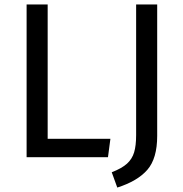

<svg xmlns="http://www.w3.org/2000/svg" viewBox="-20 -709 824 866"><path d="M195 -83H478L467 0H100V-689H195ZM689 -96Q689 6 644.5 57Q600 108 509 137L484 68Q530 50 553 29Q576 8 585 -22Q594 -52 594 -100V-689H689Z"/></svg>

Font: Fira GO
Style: Regular
Weight: 400
Designer: Carrois Corporate
Foundry: Carrois Corporate GbR
Version: Version 0.300